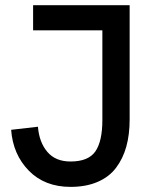

<svg xmlns="http://www.w3.org/2000/svg" viewBox="-20 -710 602 739"><path d="M251.5 9.3Q151.9 9.3 90.8 -53.2Q29.8 -115.7 22.9 -210.4L126 -222.2Q130.9 -162.1 162.4 -125.2Q193.8 -88.4 251.5 -88.4Q320.3 -88.4 347.2 -127.4Q374 -166.5 374 -248V-593.3H107.4V-689.9H479V-250Q479 -191.9 466.1 -145.5Q453.1 -99.1 426.5 -64Q399.9 -28.8 355.5 -9.8Q311 9.3 251.5 9.3Z"/></svg>

Font: HK Grotesk SemiBold Legacy
Style: Regular
Weight: 600
Designer: Alfredo Marco Pradil
Foundry: Hanken Design Co.
Version: Version 2.022;PS 002.022;hotconv 1.0.88;makeotf.lib2.5.64775